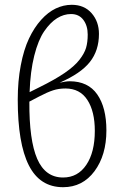

<svg xmlns="http://www.w3.org/2000/svg" viewBox="-20 -761 507 792"><path d="M267.1 -425.8Q343.3 -425.8 381.1 -371.6Q418.9 -317.4 418.9 -223.1Q418.9 -121.1 369.9 -54.9Q320.8 11.2 240.2 11.2Q144.5 11.2 98.9 -79.1Q53.2 -169.4 53.2 -350.1Q53.2 -426.8 65.7 -491.7Q78.1 -556.6 99.6 -602.1Q121.1 -647.5 149.7 -679.2Q178.2 -710.9 210.2 -726.1Q242.2 -741.2 275.9 -741.2Q327.6 -741.2 357.9 -706.5Q388.2 -671.9 388.2 -621.1Q388.2 -552.7 350.8 -505.4Q313.5 -458 226.1 -419.9Q252 -425.8 267.1 -425.8ZM272.9 -703.1Q243.2 -703.1 215.3 -685.8Q187.5 -668.5 162.6 -632.3Q137.7 -596.2 121.3 -531.2Q105 -466.3 102.1 -380.9L142.1 -400.9Q206.5 -432.6 246.8 -460.2Q287.1 -487.8 307.6 -514.2Q328.1 -540.5 335 -563.7Q341.8 -586.9 341.8 -618.2Q341.8 -655.3 323.7 -679.2Q305.7 -703.1 272.9 -703.1ZM240.2 -28.8Q300.8 -28.8 335.9 -80.8Q371.1 -132.8 371.1 -221.2Q371.1 -301.8 340.3 -348.9Q309.6 -396 250 -396Q222.2 -396 199 -388.4Q175.8 -380.9 141.1 -362.8L101.1 -341.8Q100.1 -182.6 133.5 -105.7Q167 -28.8 240.2 -28.8Z"/></svg>

Font: Fira Sans Compressed ExtraLight
Style: Regular
Weight: 250
Width: 1
Designer: Carrois Corporate & Edenspiekermann AG
Foundry: Carrois Corporate GbR & Edenspiekermann AG
Version: Version 4.203;PS 004.203;hotconv 1.0.88;makeotf.lib2.5.64775